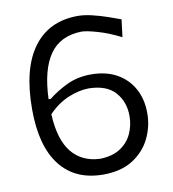

<svg xmlns="http://www.w3.org/2000/svg" viewBox="-83 -807 802 891"><g transform="rotate(-10 318.0 -361.0)"><path d="M333 11.2Q200.7 11.2 129.9 -79.8Q59.1 -170.9 59.1 -344.2Q59.1 -535.2 133.1 -634.8Q207 -734.4 342.8 -734.4Q373 -734.4 409.7 -725.6Q446.3 -716.8 481.2 -704.8Q516.1 -692.9 540.5 -683.6L530.3 -601.1Q472.7 -630.4 421.4 -645Q370.1 -659.7 347.2 -659.7Q246.6 -657.7 197 -586.4Q147.5 -515.1 142.6 -377.4L152.8 -377Q189.9 -407.2 241 -431.9Q292 -456.5 355.5 -456.5Q425.8 -456.5 476.6 -428.5Q527.3 -400.4 554.9 -350.3Q582.5 -300.3 582.5 -234.4Q582.5 -171.4 554.9 -115.2Q527.3 -59.1 471.9 -23.9Q416.5 11.2 333 11.2ZM143.1 -306.2Q148.9 -186 197 -126.5Q245.1 -66.9 330.6 -63.5Q389.2 -64.9 426.5 -89.6Q463.9 -114.3 481.4 -153.1Q499 -191.9 499 -235.8Q499 -301.8 459.5 -347.2Q419.9 -392.6 335.4 -394.5Q287.1 -394 235.8 -372.1Q184.6 -350.1 143.1 -306.2Z"/></g></svg>

Font: Pinar DS3-Regular
Style: Regular
Weight: 400
Designer: Amin Abedi
Version: Version 2.000